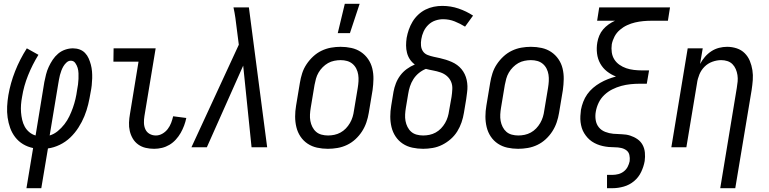

<svg xmlns="http://www.w3.org/2000/svg" viewBox="-20 -774 4040 1009"><path d="M119 215 154 4Q125 -2 101 -16.5Q77 -31 60 -53Q43 -75 33.5 -101.5Q24 -128 20 -156.5Q16 -185 17.5 -214.5Q19 -244 24 -274Q35 -338 59.5 -400Q84 -462 121 -520L182 -486Q150 -434 127.5 -378Q105 -322 96 -265Q92 -244 90.5 -224Q89 -204 90.5 -184Q92 -164 96.5 -144.5Q101 -125 110 -108.5Q119 -92 134 -79.5Q149 -67 167 -62L213 -343Q217 -363 222 -383Q227 -403 236 -422.5Q245 -442 257 -460Q269 -478 285.5 -492Q302 -506 322.5 -513Q343 -520 363 -520Q382 -520 398.5 -514Q415 -508 427 -495.5Q439 -483 446 -467Q453 -451 457.5 -434Q462 -417 463.5 -399Q465 -381 464.5 -362.5Q464 -344 462 -325.5Q460 -307 456 -288Q451 -257 443.5 -225.5Q436 -194 423.5 -163.5Q411 -133 392.5 -104Q374 -75 349.5 -51.5Q325 -28 294 -13Q263 2 232 6L197 215ZM241 -62Q264 -69 283.5 -85Q303 -101 318.5 -121Q334 -141 344.5 -163Q355 -185 363 -207.5Q371 -230 376.5 -253.5Q382 -277 385 -300Q388 -315 390 -330Q392 -345 392.5 -359.5Q393 -374 392.5 -389Q392 -404 388 -417.5Q384 -431 375.5 -443Q367 -455 352 -455Q340 -455 330 -446Q320 -437 313.5 -426Q307 -415 302.5 -403Q298 -391 295 -379.5Q292 -368 290 -356Q288 -344 286 -333Z M790 8Q767 8 745.5 3Q724 -2 706.5 -14.5Q689 -27 678 -45.5Q667 -64 662 -85.5Q657 -107 658 -130Q659 -153 663 -175L708 -450H576L577 -520H798L739 -164Q736 -146 736.5 -128Q737 -110 744 -94.5Q751 -79 766 -70.5Q781 -62 799 -62Q817 -62 833.5 -71.5Q850 -81 861.5 -96Q873 -111 879.5 -128.5Q886 -146 890 -163L959 -154Q955 -134 947.5 -114Q940 -94 929.5 -75.5Q919 -57 904 -40.5Q889 -24 870.5 -13Q852 -2 831.5 3Q811 8 790 8Z M986 0 1235 -539 1224 -625Q1221 -652 1217 -680Q1213 -708 1207 -735H1288L1384 0H1302L1258 -429L1067 0Z M1703 8Q1674 8 1646.5 2Q1619 -4 1596.5 -19Q1574 -34 1559 -56.5Q1544 -79 1537.5 -106Q1531 -133 1531 -161.5Q1531 -190 1536 -219L1556 -339Q1560 -364 1568 -389Q1576 -414 1591 -436.5Q1606 -459 1626 -477.5Q1646 -496 1670 -507.5Q1694 -519 1719.5 -523.5Q1745 -528 1770 -528Q1799 -528 1826.5 -522Q1854 -516 1876.5 -501Q1899 -486 1914.5 -463.5Q1930 -441 1936.5 -414Q1943 -387 1942.5 -358.5Q1942 -330 1938 -301L1918 -181Q1914 -156 1905.5 -131Q1897 -106 1882.5 -83.5Q1868 -61 1848 -42.5Q1828 -24 1804 -12.5Q1780 -1 1754 3.5Q1728 8 1703 8ZM1704 -62Q1720 -62 1737 -65.5Q1754 -69 1769.5 -77.5Q1785 -86 1797.5 -99Q1810 -112 1819 -127.5Q1828 -143 1833 -159.5Q1838 -176 1840 -192L1860 -312Q1863 -330 1864 -347.5Q1865 -365 1862.5 -381.5Q1860 -398 1852.5 -413Q1845 -428 1832.5 -438.5Q1820 -449 1804 -453.5Q1788 -458 1770 -458Q1754 -458 1736.5 -454.5Q1719 -451 1704 -442.5Q1689 -434 1676 -421Q1663 -408 1654 -392.5Q1645 -377 1640.5 -360.5Q1636 -344 1633 -328L1613 -208Q1610 -190 1609 -172.5Q1608 -155 1611 -138.5Q1614 -122 1621.5 -107Q1629 -92 1641 -81.5Q1653 -71 1669.5 -66.5Q1686 -62 1704 -62ZM1755 -600 1792 -754H1870L1819 -600Z M2204 8Q2175 8 2147 2Q2119 -4 2096.5 -19Q2074 -34 2059 -56.5Q2044 -79 2037.5 -106Q2031 -133 2031 -161.5Q2031 -190 2036 -219L2048 -292Q2052 -314 2060.5 -336Q2069 -358 2083.5 -377.5Q2098 -397 2118 -411.5Q2138 -426 2160 -435Q2145 -446 2134.5 -461.5Q2124 -477 2119 -496Q2114 -515 2114 -535Q2114 -555 2117 -575Q2121 -597 2128.5 -618.5Q2136 -640 2148 -660Q2160 -680 2177.5 -696.5Q2195 -713 2216 -723.5Q2237 -734 2259.5 -738.5Q2282 -743 2304 -743Q2349 -743 2390 -729Q2431 -715 2466 -692L2424 -634Q2398 -650 2369.5 -661.5Q2341 -673 2308 -673Q2288 -673 2267.5 -666Q2247 -659 2231 -643.5Q2215 -628 2206 -608Q2197 -588 2194 -568Q2191 -551 2192.5 -534Q2194 -517 2203 -504Q2212 -491 2227.5 -485Q2243 -479 2259.5 -475.5Q2276 -472 2292 -468.5Q2308 -465 2323.5 -460Q2339 -455 2354 -448.5Q2369 -442 2382 -432.5Q2395 -423 2405 -411Q2415 -399 2422 -384.5Q2429 -370 2432.5 -354Q2436 -338 2436.5 -321.5Q2437 -305 2434.5 -287.5Q2432 -270 2430 -253L2418 -181Q2414 -156 2405.5 -131Q2397 -106 2383 -83.5Q2369 -61 2348.5 -43Q2328 -25 2304 -13Q2280 -1 2254 3.5Q2228 8 2204 8ZM2204 -62Q2220 -62 2237 -65.5Q2254 -69 2269.5 -77.5Q2285 -86 2297.5 -99Q2310 -112 2319 -127.5Q2328 -143 2333 -159.5Q2338 -176 2340 -192L2353 -265Q2356 -285 2357 -306Q2358 -327 2350.5 -344.5Q2343 -362 2328.5 -374.5Q2314 -387 2295 -393.5Q2276 -400 2256.5 -403.5Q2237 -407 2218 -412Q2198 -404 2181 -390Q2164 -376 2152.5 -358Q2141 -340 2134.5 -320Q2128 -300 2125 -280L2113 -208Q2110 -190 2109 -172.5Q2108 -155 2111 -138.5Q2114 -122 2121.5 -107Q2129 -92 2141 -81.5Q2153 -71 2169.5 -66.5Q2186 -62 2204 -62Z M2703 8Q2674 8 2646.5 2Q2619 -4 2596.5 -19Q2574 -34 2559 -56.5Q2544 -79 2537.5 -106Q2531 -133 2531 -161.5Q2531 -190 2536 -219L2556 -339Q2560 -364 2568 -389Q2576 -414 2591 -436.5Q2606 -459 2626 -477.5Q2646 -496 2670 -507.5Q2694 -519 2719.5 -523.5Q2745 -528 2770 -528Q2799 -528 2826.5 -522Q2854 -516 2876.5 -501Q2899 -486 2914.5 -463.5Q2930 -441 2936.5 -414Q2943 -387 2942.5 -358.5Q2942 -330 2938 -301L2918 -181Q2914 -156 2905.5 -131Q2897 -106 2882.5 -83.5Q2868 -61 2848 -42.5Q2828 -24 2804 -12.5Q2780 -1 2754 3.5Q2728 8 2703 8ZM2704 -62Q2720 -62 2737 -65.5Q2754 -69 2769.5 -77.5Q2785 -86 2797.5 -99Q2810 -112 2819 -127.5Q2828 -143 2833 -159.5Q2838 -176 2840 -192L2860 -312Q2863 -330 2864 -347.5Q2865 -365 2862.5 -381.5Q2860 -398 2852.5 -413Q2845 -428 2832.5 -438.5Q2820 -449 2804 -453.5Q2788 -458 2770 -458Q2754 -458 2736.5 -454.5Q2719 -451 2704 -442.5Q2689 -434 2676 -421Q2663 -408 2654 -392.5Q2645 -377 2640.5 -360.5Q2636 -344 2633 -328L2613 -208Q2610 -190 2609 -172.5Q2608 -155 2611 -138.5Q2614 -122 2621.5 -107Q2629 -92 2641 -81.5Q2653 -71 2669.5 -66.5Q2686 -62 2704 -62Z M3170 215V145H3199Q3214 145 3229.5 141Q3245 137 3258 127Q3271 117 3278.5 102.5Q3286 88 3289 73Q3291 56 3287.5 40.5Q3284 25 3272 16Q3260 7 3244 3.5Q3228 0 3211.5 0Q3195 0 3179 -1.5Q3163 -3 3147.5 -6.5Q3132 -10 3117.5 -16Q3103 -22 3090.5 -30.5Q3078 -39 3068 -50Q3058 -61 3050 -74Q3042 -87 3037.5 -101.5Q3033 -116 3031 -132Q3029 -148 3030 -164.5Q3031 -181 3033 -197Q3037 -218 3045 -239Q3053 -260 3066 -278.5Q3079 -297 3096.5 -312Q3114 -327 3134 -338.5Q3154 -350 3174.5 -358Q3195 -366 3217 -372Q3191 -382 3169.5 -399Q3148 -416 3134.5 -440Q3121 -464 3117.5 -493Q3114 -522 3119 -551Q3122 -569 3129.5 -587Q3137 -605 3149.5 -619.5Q3162 -634 3178 -645.5Q3194 -657 3212 -665H3118L3129 -735H3501L3490 -665H3403Q3382 -665 3360.5 -663Q3339 -661 3317.5 -656Q3296 -651 3275.5 -641.5Q3255 -632 3237.5 -617Q3220 -602 3209.5 -582Q3199 -562 3195 -541Q3192 -520 3195 -499Q3198 -478 3208.5 -461.5Q3219 -445 3235.5 -433.5Q3252 -422 3271 -415.5Q3290 -409 3311.5 -406.5Q3333 -404 3354 -404H3391L3379 -334H3342Q3318 -334 3293.5 -331.5Q3269 -329 3245 -322.5Q3221 -316 3198 -304.5Q3175 -293 3156 -275Q3137 -257 3126 -234Q3115 -211 3111 -187Q3107 -165 3110.5 -143Q3114 -121 3127 -105Q3140 -89 3160.5 -81Q3181 -73 3203 -71Q3225 -69 3248 -68.5Q3271 -68 3291.5 -61.5Q3312 -55 3329.5 -43Q3347 -31 3357 -12.5Q3367 6 3369 28Q3371 50 3368 72Q3363 101 3349.5 129.5Q3336 158 3312 178Q3288 198 3258 206.5Q3228 215 3199 215Z M3765 215 3852 -312Q3855 -329 3856.5 -346Q3858 -363 3855.5 -379.5Q3853 -396 3846.5 -411Q3840 -426 3829 -437Q3818 -448 3802.5 -453Q3787 -458 3770 -458Q3747 -458 3723.5 -449.5Q3700 -441 3682.5 -423.5Q3665 -406 3655.5 -383Q3646 -360 3643 -337L3587 0H3508L3594 -520H3673L3659 -438Q3670 -458 3684.5 -475Q3699 -492 3718 -504.5Q3737 -517 3758.5 -522.5Q3780 -528 3801 -528Q3827 -528 3851.5 -520Q3876 -512 3893.5 -494.5Q3911 -477 3920.5 -454Q3930 -431 3934 -405.5Q3938 -380 3936 -353.5Q3934 -327 3930 -301L3844 215Z"/></svg>

Font: Iosevka
Style: Italic
Weight: 400
Italic angle: -9°
Monospace: yes
Designer: Belleve Invis
Foundry: Belleve Invis
Version: Version 32.5.0; ttfautohint (v1.8.4)